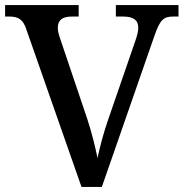

<svg xmlns="http://www.w3.org/2000/svg" viewBox="-20 -734 721 754"><path d="M84 -617 300 0H380L586 -592C608 -656 622 -669 660 -669H681V-714H435V-669H464C504 -669 523 -655 523 -625C523 -613 519 -596 513 -578L405 -265C386 -210 372 -157 363 -113C354 -158 340 -214 323 -266L215 -586C210 -601 207 -613 207 -625C207 -655 225 -669 262 -669H289V-714H0V-669H16C52 -669 71 -658 84 -617Z"/></svg>

Font: Noto Serif Ethiopic Medium
Style: Regular
Weight: 500
Designer: Monotype Design Team
Foundry: Monotype Imaging Inc.
Version: Version 2.102